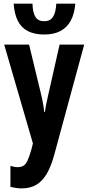

<svg xmlns="http://www.w3.org/2000/svg" viewBox="-20 -791 484 1051"><path d="M2.9 -546.9H139.2L203.1 -282.2Q207.5 -264.2 211.4 -245.8Q215.3 -227.5 218 -210.4Q220.7 -193.4 222.2 -178.2H226.1Q228.5 -198.2 233.4 -223.4Q238.3 -248.5 246.1 -280.8L306.2 -546.9H440.9L277.8 53.2Q259.8 120.6 235.1 161.6Q210.4 202.6 177.2 221.4Q144 240.2 99.1 240.2Q82.5 240.2 67.4 237.8Q52.2 235.4 37.1 231.9V117.2Q46.9 120.1 56.9 122.1Q66.9 124 76.2 124Q96.2 124 108.6 116.2Q121.1 108.4 130.9 87.4Q140.6 66.4 151.9 26.9L160.2 -5.9ZM392.1 -771Q387.7 -715.3 367.2 -677.7Q346.7 -640.1 310.5 -621.1Q274.4 -602.1 222.7 -602.1Q168.5 -602.1 132.3 -620.8Q96.2 -639.6 77.4 -677.2Q58.6 -714.8 54.7 -771H157.7Q159.2 -721.7 174.1 -698.2Q189 -674.8 222.7 -674.8Q254.4 -674.8 270 -698.5Q285.6 -722.2 288.1 -771Z"/></svg>

Font: Open Sans Condensed
Style: Regular
Weight: 400
Width: 3
Designer: Monotype Design Team
Foundry: Monotype Imaging Inc.
Version: Version 3.000